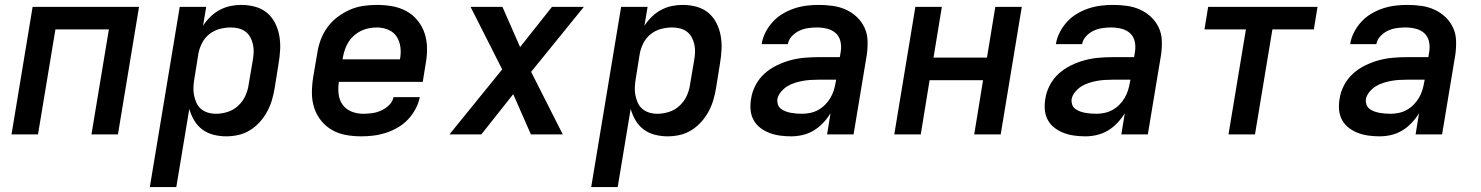

<svg xmlns="http://www.w3.org/2000/svg" viewBox="-20 -548 6040 783"><path d="M27 0 113 -520H547L461 0H353L424 -428H206L135 0Z M591 215 713 -520H821L808 -443Q821 -463 838.5 -480Q856 -497 877 -508Q898 -519 920 -523.5Q942 -528 964 -528Q993 -528 1020.5 -520.5Q1048 -513 1068.5 -496Q1089 -479 1101.5 -454.5Q1114 -430 1119 -402.5Q1124 -375 1122.5 -346Q1121 -317 1116 -288L1100 -188Q1096 -164 1089 -140Q1082 -116 1069.5 -93Q1057 -70 1039.5 -50.5Q1022 -31 999.5 -17Q977 -3 952 2.5Q927 8 903 8Q876 8 850.5 1.5Q825 -5 805 -20Q785 -35 772 -57Q759 -79 752 -104L699 215ZM861 -84Q884 -84 908 -91.5Q932 -99 951 -116.5Q970 -134 980.5 -157Q991 -180 994 -203L1011 -303Q1014 -319 1014.5 -335.5Q1015 -352 1011.5 -367.5Q1008 -383 1000.5 -396.5Q993 -410 981 -419Q969 -428 953.5 -432Q938 -436 921 -436Q899 -436 876 -430Q853 -424 834 -409Q815 -394 804 -372.5Q793 -351 789 -329L773 -229Q770 -212 769 -194.5Q768 -177 771 -161Q774 -145 780.5 -130Q787 -115 799 -104.5Q811 -94 827 -89Q843 -84 861 -84Z M1453 8Q1421 8 1390.5 2.5Q1360 -3 1334 -18Q1308 -33 1289.5 -56Q1271 -79 1261.5 -108Q1252 -137 1252 -168.5Q1252 -200 1257 -232L1274 -332Q1278 -359 1288 -386Q1298 -413 1315.5 -437Q1333 -461 1357 -479Q1381 -497 1407.5 -508.5Q1434 -520 1462 -524Q1490 -528 1517 -528Q1549 -528 1580 -522.5Q1611 -517 1637.5 -502.5Q1664 -488 1683 -464.5Q1702 -441 1711.5 -412.5Q1721 -384 1721.5 -352Q1722 -320 1716 -288L1704 -214H1362Q1358 -189 1361 -164Q1364 -139 1377.5 -120.5Q1391 -102 1413.5 -93Q1436 -84 1461 -84Q1479 -84 1497.5 -86.5Q1516 -89 1534 -97Q1552 -105 1566.5 -119Q1581 -133 1585 -152H1692Q1687 -127 1674.5 -103.5Q1662 -80 1643.5 -60.5Q1625 -41 1601.5 -27.5Q1578 -14 1553 -6Q1528 2 1503 5Q1478 8 1453 8ZM1377 -306H1611Q1616 -331 1613 -355Q1610 -379 1598 -398Q1586 -417 1564 -426.5Q1542 -436 1517 -436Q1502 -436 1485.5 -433Q1469 -430 1454 -423Q1439 -416 1425.5 -404.5Q1412 -393 1402.5 -378.5Q1393 -364 1387.5 -348.5Q1382 -333 1379 -317Z M1813 0 2028 -265 1899 -520H2029L2101 -356L2231 -520H2361L2146 -255L2275 0H2145L2073 -164L1943 0Z M2391 215 2513 -520H2621L2608 -443Q2621 -463 2638.5 -480Q2656 -497 2677 -508Q2698 -519 2720 -523.5Q2742 -528 2764 -528Q2793 -528 2820.5 -520.5Q2848 -513 2868.5 -496Q2889 -479 2901.5 -454.5Q2914 -430 2919 -402.5Q2924 -375 2922.5 -346Q2921 -317 2916 -288L2900 -188Q2896 -164 2889 -140Q2882 -116 2869.5 -93Q2857 -70 2839.5 -50.5Q2822 -31 2799.5 -17Q2777 -3 2752 2.5Q2727 8 2703 8Q2676 8 2650.5 1.5Q2625 -5 2605 -20Q2585 -35 2572 -57Q2559 -79 2552 -104L2499 215ZM2661 -84Q2684 -84 2708 -91.5Q2732 -99 2751 -116.5Q2770 -134 2780.5 -157Q2791 -180 2794 -203L2811 -303Q2814 -319 2814.5 -335.5Q2815 -352 2811.5 -367.5Q2808 -383 2800.5 -396.5Q2793 -410 2781 -419Q2769 -428 2753.5 -432Q2738 -436 2721 -436Q2699 -436 2676 -430Q2653 -424 2634 -409Q2615 -394 2604 -372.5Q2593 -351 2589 -329L2573 -229Q2570 -212 2569 -194.5Q2568 -177 2571 -161Q2574 -145 2580.5 -130Q2587 -115 2599 -104.5Q2611 -94 2627 -89Q2643 -84 2661 -84Z M3207 8Q3184 8 3161.5 5Q3139 2 3119 -5.5Q3099 -13 3081.5 -26Q3064 -39 3053.5 -58Q3043 -77 3041 -99.5Q3039 -122 3043 -145Q3047 -173 3061 -200Q3075 -227 3097.5 -247.5Q3120 -268 3148 -281.5Q3176 -295 3204 -302.5Q3232 -310 3261 -312.5Q3290 -315 3318 -315H3405L3409 -340Q3412 -361 3407 -381Q3402 -401 3387.5 -413.5Q3373 -426 3353 -431Q3333 -436 3312 -436Q3294 -436 3276 -433.5Q3258 -431 3240.5 -423Q3223 -415 3209.5 -400.5Q3196 -386 3193 -368H3086Q3090 -393 3102 -416.5Q3114 -440 3132 -459.5Q3150 -479 3173 -492.5Q3196 -506 3220.5 -514Q3245 -522 3270 -525Q3295 -528 3319 -528Q3348 -528 3376.5 -524Q3405 -520 3430 -508.5Q3455 -497 3474.5 -478.5Q3494 -460 3505.5 -435.5Q3517 -411 3518 -382.5Q3519 -354 3515 -325L3461 0H3353L3367 -86Q3354 -65 3336.5 -46.5Q3319 -28 3298 -15.5Q3277 -3 3253.5 2.5Q3230 8 3207 8ZM3251 -84Q3267 -84 3284 -87.5Q3301 -91 3316.5 -99.5Q3332 -108 3344.5 -120.5Q3357 -133 3366 -148Q3375 -163 3380 -179Q3385 -195 3388 -212L3390 -223H3318Q3302 -223 3285.5 -222Q3269 -221 3253 -218Q3237 -215 3221 -210Q3205 -205 3190.5 -196Q3176 -187 3164.5 -173Q3153 -159 3150 -143Q3149 -132 3152.5 -121.5Q3156 -111 3164.5 -104.5Q3173 -98 3183.5 -94Q3194 -90 3205 -88Q3216 -86 3227.5 -85Q3239 -84 3251 -84Z M3627 0 3713 -520H3821L3787 -313H4005L4039 -520H4147L4061 0H3953L3989 -221H3771L3735 0Z M4407 8Q4384 8 4361.5 5Q4339 2 4319 -5.5Q4299 -13 4281.5 -26Q4264 -39 4253.5 -58Q4243 -77 4241 -99.5Q4239 -122 4243 -145Q4247 -173 4261 -200Q4275 -227 4297.5 -247.5Q4320 -268 4348 -281.5Q4376 -295 4404 -302.5Q4432 -310 4461 -312.5Q4490 -315 4518 -315H4605L4609 -340Q4612 -361 4607 -381Q4602 -401 4587.5 -413.5Q4573 -426 4553 -431Q4533 -436 4512 -436Q4494 -436 4476 -433.5Q4458 -431 4440.5 -423Q4423 -415 4409.5 -400.5Q4396 -386 4393 -368H4286Q4290 -393 4302 -416.5Q4314 -440 4332 -459.5Q4350 -479 4373 -492.5Q4396 -506 4420.5 -514Q4445 -522 4470 -525Q4495 -528 4519 -528Q4548 -528 4576.5 -524Q4605 -520 4630 -508.5Q4655 -497 4674.5 -478.5Q4694 -460 4705.5 -435.5Q4717 -411 4718 -382.5Q4719 -354 4715 -325L4661 0H4553L4567 -86Q4554 -65 4536.5 -46.5Q4519 -28 4498 -15.5Q4477 -3 4453.5 2.5Q4430 8 4407 8ZM4451 -84Q4467 -84 4484 -87.5Q4501 -91 4516.5 -99.5Q4532 -108 4544.5 -120.5Q4557 -133 4566 -148Q4575 -163 4580 -179Q4585 -195 4588 -212L4590 -223H4518Q4502 -223 4485.5 -222Q4469 -221 4453 -218Q4437 -215 4421 -210Q4405 -205 4390.5 -196Q4376 -187 4364.5 -173Q4353 -159 4350 -143Q4349 -132 4352.5 -121.5Q4356 -111 4364.5 -104.5Q4373 -98 4383.5 -94Q4394 -90 4405 -88Q4416 -86 4427.5 -85Q4439 -84 4451 -84Z M4990 0 5061 -428H4892L4907 -520H5353L5338 -428H5169L5098 0Z M5607 8Q5584 8 5561.5 5Q5539 2 5519 -5.5Q5499 -13 5481.5 -26Q5464 -39 5453.5 -58Q5443 -77 5441 -99.5Q5439 -122 5443 -145Q5447 -173 5461 -200Q5475 -227 5497.5 -247.5Q5520 -268 5548 -281.5Q5576 -295 5604 -302.5Q5632 -310 5661 -312.5Q5690 -315 5718 -315H5805L5809 -340Q5812 -361 5807 -381Q5802 -401 5787.5 -413.5Q5773 -426 5753 -431Q5733 -436 5712 -436Q5694 -436 5676 -433.5Q5658 -431 5640.5 -423Q5623 -415 5609.5 -400.5Q5596 -386 5593 -368H5486Q5490 -393 5502 -416.5Q5514 -440 5532 -459.5Q5550 -479 5573 -492.5Q5596 -506 5620.5 -514Q5645 -522 5670 -525Q5695 -528 5719 -528Q5748 -528 5776.5 -524Q5805 -520 5830 -508.5Q5855 -497 5874.5 -478.5Q5894 -460 5905.5 -435.5Q5917 -411 5918 -382.5Q5919 -354 5915 -325L5861 0H5753L5767 -86Q5754 -65 5736.5 -46.5Q5719 -28 5698 -15.5Q5677 -3 5653.5 2.5Q5630 8 5607 8ZM5651 -84Q5667 -84 5684 -87.5Q5701 -91 5716.5 -99.5Q5732 -108 5744.5 -120.5Q5757 -133 5766 -148Q5775 -163 5780 -179Q5785 -195 5788 -212L5790 -223H5718Q5702 -223 5685.5 -222Q5669 -221 5653 -218Q5637 -215 5621 -210Q5605 -205 5590.5 -196Q5576 -187 5564.5 -173Q5553 -159 5550 -143Q5549 -132 5552.5 -121.5Q5556 -111 5564.5 -104.5Q5573 -98 5583.5 -94Q5594 -90 5605 -88Q5616 -86 5627.5 -85Q5639 -84 5651 -84Z"/></svg>

Font: Iosevka Aile Semibold Oblique
Style: Regular
Weight: 600
Italic angle: -9°
Designer: Belleve Invis
Foundry: Belleve Invis
Version: Version 31.1.0; ttfautohint (v1.8.4)